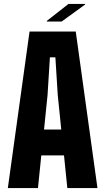

<svg xmlns="http://www.w3.org/2000/svg" viewBox="-20 -961 538 981"><path d="M20 0 131 -800H367L478 0H324L307 -167H191L174 0ZM205 -299H293L275 -476L263 -668H235L223 -476ZM219 -851V-854L330 -941H415V-938L295 -851Z"/></svg>

Font: Big Shoulders Display Black
Style: Regular
Weight: 900
Designer: Patric King
Foundry: XO Type Co
Version: Version 1.000; ttfautohint (v1.8.2)